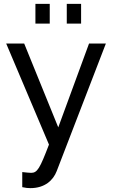

<svg xmlns="http://www.w3.org/2000/svg" viewBox="-20 -747 585 992"><path d="M163 -625H237V-727H163ZM325 -625H399V-727H325ZM95 142V220C113 224 125 225 137 225C212 225 255 184 273 137L527 -522H440L281 -89L105 -522H12L233 0C186 123 173 146 141 146C132 146 112 144 95 142Z"/></svg>

Font: FIGSv2-sans-serif Medium
Style: Regular
Weight: 500
Designer: Matt McInerney, Pablo Impallari, Rodrigo Fuenzalida,Mirko Velimirovic
Foundry: Matt McInerney, Pablo Impallari, Rodrigo Fuenzalida
Version: Version 4.021;hotconv 1.0.109;makeotfexe 2.5.65596